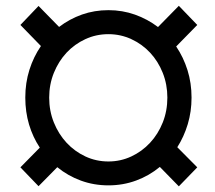

<svg xmlns="http://www.w3.org/2000/svg" viewBox="-20 -638 753 671"><path d="M538.6 -54.7Q501.5 -23.9 455.8 -7.1Q410.2 9.8 358.9 9.8Q308.1 9.8 262.7 -6.8Q217.3 -23.4 180.2 -53.7L114.7 12.7L51.3 -53.2L119.1 -122.1Q94.7 -158.7 81.5 -202.9Q68.4 -247.1 68.4 -296.9Q68.4 -348.6 82.8 -394Q97.2 -439.5 123 -477.1L51.3 -550.8L114.7 -617.2L186.5 -543.9Q223.1 -571.8 266.6 -587.2Q310.1 -602.5 358.9 -602.5Q407.7 -602.5 451.7 -586.9Q495.6 -571.3 532.2 -543.5L605 -617.7L669.4 -550.8L595.7 -475.6Q621.1 -438 635.3 -392.8Q649.4 -347.7 649.4 -296.9Q649.4 -248 636.2 -204.1Q623 -160.2 599.6 -123.5L669.4 -53.2L605 13.2ZM151.9 -296.9Q151.9 -250.5 168.2 -210Q184.6 -169.4 212.6 -139.2Q240.7 -108.9 278.3 -91.3Q315.9 -73.7 358.9 -73.7Q401.4 -73.7 439 -91.3Q476.6 -108.9 504.6 -139.2Q532.7 -169.4 548.8 -210Q564.9 -250.5 564.9 -296.9Q564.9 -342.8 548.8 -383.3Q532.7 -423.8 504.6 -453.9Q476.6 -483.9 439 -501.2Q401.4 -518.6 358.9 -518.6Q315.9 -518.6 278.3 -501.2Q240.7 -483.9 212.6 -453.9Q184.6 -423.8 168.2 -383.3Q151.9 -342.8 151.9 -296.9Z"/></svg>

Font: Dirooz
Style: Regular
Weight: 400
Foundry: DejaVu fonts team - Redesigned by Saber Rastikerdar
Version: Version 0.2.1